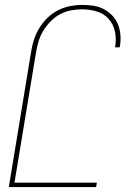

<svg xmlns="http://www.w3.org/2000/svg" viewBox="-20 -763 540 783"><path d="M16 0 107 -553Q111 -578 119 -602.5Q127 -627 141 -649.5Q155 -672 174 -690.5Q193 -709 216.5 -721Q240 -733 265.5 -738Q291 -743 315 -743Q339 -743 361.5 -739.5Q384 -736 403 -726Q422 -716 437.5 -700Q453 -684 461 -664Q469 -644 471 -621Q473 -598 469 -575L468 -570H449L450 -575Q455 -606 448.5 -635.5Q442 -665 422.5 -686.5Q403 -708 374 -716.5Q345 -725 314 -725Q292 -725 268.5 -720.5Q245 -716 224 -704.5Q203 -693 186 -675.5Q169 -658 156.5 -637.5Q144 -617 137.5 -595Q131 -573 127 -550L39 -18H375L372 0Z"/></svg>

Font: Iosevka Term Curly Th Obl
Style: Regular
Weight: 100
Italic angle: -9°
Designer: Belleve Invis
Foundry: Belleve Invis
Version: Version 32.3.0